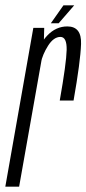

<svg xmlns="http://www.w3.org/2000/svg" viewBox="-50 -703 325 723"><path d="M175 -324.5H227Q253 -471.5 255.2 -537.5Q257.5 -603.5 203.5 -603.5Q160.5 -603.5 127.8 -569Q95 -534.5 86 -481.5L104 -466.5Q110 -497.5 131 -530.8Q152 -564 177.5 -564Q202 -564 201 -515Q200 -466 175 -324.5ZM-30 0H22L114.5 -522L116.5 -598H75.5ZM141.5 -615.5H171L229.5 -683H189Z"/></svg>

Font: Anybody ExtraCondensed Light
Style: Italic
Weight: 300
Width: 2
Italic angle: -10°
Version: Version 1.113;gftools[0.9.25]